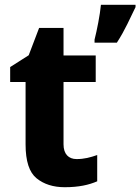

<svg xmlns="http://www.w3.org/2000/svg" viewBox="-20 -780 592 810"><path d="M303.2 -108.9C269.5 -108.9 248 -129.9 248 -170.9V-434.1H383.8V-545.9H248V-662.1H145L101.1 -546.9L22.9 -497.1V-434.1H87.9V-170.9C87.9 -100.1 103.5 -52.7 134.3 -27.8C165 -2.9 204.6 9.8 252.9 9.8C313 9.8 355 0 390.1 -15.1V-126C360.8 -115.7 335 -108.9 303.2 -108.9ZM405.8 -759.8C401.9 -717.8 388.7 -650.9 378.9 -612.8V-600.1H473.1C507.8 -653.3 529.8 -705.6 551.8 -750V-759.8Z"/></svg>

Font: Avrile Sans
Style: Bold
Weight: 700
Designer: Monotype Design Team, Google (font), Stefan Peev (BGR Cyrillic), Cristiano Sobral (main changes)
Foundry: The Avrile Sans Project Authors
Version: Version 3.110